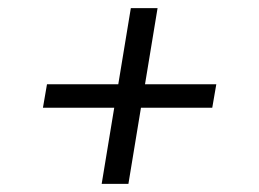

<svg xmlns="http://www.w3.org/2000/svg" viewBox="-20 -577 640 474"><path d="M231 -123 262 -311H86L96 -369H272L303 -557H369L338 -369H514L504 -311H328L297 -123Z"/></svg>

Font: Iosevka Aile Light Oblique
Style: Regular
Weight: 300
Italic angle: -9°
Designer: Belleve Invis
Foundry: Belleve Invis
Version: Version 31.1.0; ttfautohint (v1.8.4)